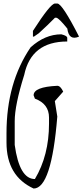

<svg xmlns="http://www.w3.org/2000/svg" viewBox="-20 -1044 471 1096"><path d="M330.1 -848.1Q363.8 -839.8 363.8 -828.1V-807.1Q158.2 -807.1 118.2 -616.2Q64 -443.8 64 -352.1V-216.8Q90.8 -22 179.2 -22Q259.8 -157.2 259.8 -337.9V-373Q259.8 -451.2 179.2 -481L171.9 -500Q171.9 -547.9 307.1 -554.2Q325.2 -554.2 340.8 -521L293 -466.8L307.1 -378.9Q273.9 32.2 171.9 32.2Q17.1 -39.1 17.1 -230V-284.2Q17.1 -571.8 154.8 -773.9Q236.8 -848.1 330.1 -848.1ZM293.9 -1023.9H307.1Q335 -1023.9 431.2 -835Q373 -810.1 364.3 -880.9Q315.9 -940.9 301.3 -942.9H293.9Q252.9 -900.9 201.2 -854L173.8 -835H168V-867.7Q268.1 -1023.9 293.9 -1023.9Z"/></svg>

Font: Loved by the King
Style: Regular
Weight: 400
Designer: Kimberly Geswein
Foundry: Kimberly Geswein
Version: Version 1.002 2006